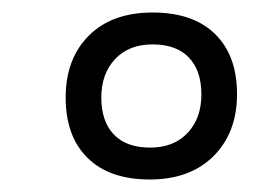

<svg xmlns="http://www.w3.org/2000/svg" viewBox="-20 -722 409 307"><path d="M224 -702Q289 -702 324 -667.5Q359 -633 359 -571.5Q359 -510 321.5 -472.5Q284 -435 219.5 -435Q155 -435 120 -469.5Q85 -504 85 -566Q85 -628 122 -665Q159 -702 224 -702ZM142 -566Q142 -528 162 -507Q182 -486 220 -486Q258 -486 280 -509.5Q302 -533 302 -571Q302 -609 282 -630Q262 -651 224 -651Q186 -651 164 -627.5Q142 -604 142 -566Z"/></svg>

Font: Poly
Style: Italic
Weight: 400
Italic angle: -10°
Designer: Nicolas Silva
Foundry: Jose Nicolas Silva Schwarzenberg
Version: Version 1.003